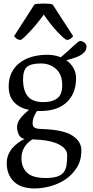

<svg xmlns="http://www.w3.org/2000/svg" viewBox="-20 -786 524 1083"><path d="M76 -68Q76 -96 97 -121Q118 -146 144 -166Q90 -177 59.5 -209.5Q29 -242 29 -299Q29 -342 45 -375Q61 -408 89.5 -430.5Q118 -453 158 -465Q198 -477 247 -477Q287 -477 323 -463Q339 -476 356.5 -492Q374 -508 389 -522Q404 -536 415.5 -545.5Q427 -555 432 -555Q444 -555 456 -546Q468 -537 468 -523Q468 -504 454.5 -490.5Q441 -477 422.5 -468.5Q404 -460 385 -455Q366 -450 354 -446Q379 -429 394 -403Q409 -377 409 -345Q409 -296 393 -261Q377 -226 350 -203.5Q323 -181 287.5 -170.5Q252 -160 213 -160H189Q179 -146 171.5 -128.5Q164 -111 164 -89Q164 -70 179 -64Q194 -58 221 -58Q338 -54 388.5 -21Q439 12 439 62Q439 119 413 160Q387 201 347.5 227Q308 253 262 265Q216 277 177 277Q97 277 57.5 237.5Q18 198 18 134Q18 108 27 86.5Q36 65 50.5 48.5Q65 32 82.5 19.5Q100 7 118 -2Q95 -8 86 -26.5Q77 -45 76 -68ZM226 -210Q274 -210 302.5 -231Q331 -252 331 -306Q331 -366 296 -397Q261 -428 211 -428Q155 -428 132.5 -409Q110 -390 110 -339Q110 -276 136.5 -243Q163 -210 226 -210ZM101 107Q101 157 132 187.5Q163 218 238 218Q278 218 302 210Q326 202 338.5 186.5Q351 171 355 146.5Q359 122 359 89Q359 52 310 27.5Q261 3 163 0Q101 39 101 107ZM96 -561Q82 -561 71 -570Q60 -579 60 -583L173 -759Q175 -763 191 -764.5Q207 -766 226 -766Q244 -766 259.5 -764.5Q275 -763 278 -759L392 -583Q392 -579 381 -570Q370 -561 358 -561Q352 -561 336.5 -574.5Q321 -588 301.5 -609Q282 -630 262 -655.5Q242 -681 227 -704Q211 -681 190.5 -656Q170 -631 150.5 -610Q131 -589 116 -575Q101 -561 96 -561Z"/></svg>

Font: Asar
Style: Regular
Weight: 400
Designer: Eben Sorkin
Foundry: Eben Sorkin, Pria Ravichandran
Version: Version 1.003; ttfautohint (v1.3) -l 8 -r 50 -G 0 -x 0 -H 45